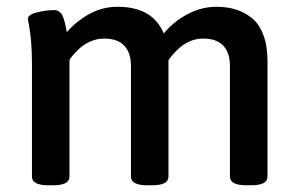

<svg xmlns="http://www.w3.org/2000/svg" viewBox="-20 -550 888 572"><path d="M625 -529.8Q656.7 -529.8 682.6 -521.7Q708.5 -513.7 730.5 -496.1Q752.4 -478.5 764.6 -445.8Q776.9 -413.1 776.9 -368.2V-23.9Q776.9 2 728 2H713.9Q665 2 665 -23.9V-354Q665 -392.6 645.3 -413.8Q625.5 -435.1 585 -435.1Q527.8 -435.1 481.9 -371.1V-366.2V-23.9Q481.9 2 433.1 2H418.9Q370.1 2 370.1 -23.9V-354Q370.1 -392.6 350.3 -413.8Q330.6 -435.1 290 -435.1Q269.5 -435.1 250 -426.8Q230.5 -418.5 217.8 -406.5Q205.1 -394.5 197.3 -385.5Q189.5 -376.5 187 -371.1V-23.9Q187 2 138.2 2H124Q75.2 2 75.2 -23.9V-360.8Q75.2 -399.9 72.3 -430.2Q69.3 -460.4 66.2 -475.6Q63 -490.7 63 -493.2Q63 -506.8 91.3 -513.4Q119.6 -520 142.1 -520Q148.9 -520 154.3 -516.6Q159.7 -513.2 162.8 -509Q166 -504.9 168.9 -496.6Q171.9 -488.3 173.1 -483.2Q174.3 -478 176.3 -467.8Q178.2 -457.5 179.2 -454.1Q206.5 -486.3 245.8 -508.1Q285.2 -529.8 330.1 -529.8Q435.1 -529.8 467.8 -450.2Q495.6 -484.4 537.4 -507.1Q579.1 -529.8 625 -529.8Z"/></svg>

Font: Asap Symbol
Style: Regular
Weight: 900
Designer: Tania Quindós, Elena González Miranda, Marcela Romero, Pablo Cosgaya
Foundry: Omnibus-Type
Version: Version 1.000;PS 001.000;hotconv 1.0.70;makeotf.lib2.5.58329